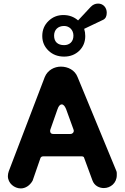

<svg xmlns="http://www.w3.org/2000/svg" viewBox="-20 -1036 696 1072"><path d="M338 -720C372 -720 400 -731 423 -753C445 -775 456 -802 456 -835C456 -849 454 -862 450 -875L557 -926C570 -933 576 -946 576 -965C576 -994 556 -1016 528 -1016C512 -1016 498 -1010 486 -997L416 -922C393 -942 366 -952 334 -952C301 -952 274 -941 251 -919C228 -897 216 -869 216 -835C216 -802 228 -775 251 -753C274 -731 303 -720 338 -720ZM338 -784C303 -784 282 -802 282 -837C282 -869 303 -891 338 -891C367 -891 390 -869 390 -837C390 -802 367 -784 338 -784ZM96 16C121 16 146 1 162 -27L206 -154C209 -160 214 -163 221 -163H437C444 -163 449 -160 450 -154L496 -29C507 2 535 14 560 14C596 14 632 -13 632 -58C632 -66 633 -75 629 -83L413 -606C398 -645 359 -664 320 -664C284 -664 246 -645 230 -606L29 -80C26 -71 24 -62 24 -53C24 -12 61 16 96 16ZM278 -288C263 -288 260 -297 260 -304C260 -307 260 -309 261 -312L301 -426C307 -444 315 -453 325 -453C334 -453 342 -444 349 -427L390 -314C391 -311 392 -308 392 -305C392 -297 385 -288 373 -288Z"/></svg>

Font: Dongle
Style: Bold
Weight: 700
Designer: Yanghee Ryu
Foundry: Yanghee Ryu
Version: Version 2.000